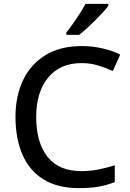

<svg xmlns="http://www.w3.org/2000/svg" viewBox="-20 -962 673 992"><path d="M401 -636Q291 -636 229 -561.5Q167 -487 167 -357Q167 -227 225 -152.5Q283 -78 400 -78Q447 -78 489 -86.5Q531 -95 573 -108V-21Q532 -5 489 2.5Q446 10 387 10Q278 10 205 -35Q132 -80 96 -163Q60 -246 60 -358Q60 -466 99.5 -548.5Q139 -631 215.5 -677.5Q292 -724 402 -724Q456 -724 507.5 -712.5Q559 -701 601 -680L563 -595Q528 -611 487.5 -623.5Q447 -636 401 -636ZM540 -932Q530 -918 511.5 -898Q493 -878 471.5 -856.5Q450 -835 428.5 -815.5Q407 -796 389 -782H323V-794Q338 -813 356.5 -839Q375 -865 392.5 -892.5Q410 -920 422 -942H540Z"/></svg>

Font: Noto Sans New Tai Lue Medium
Style: Regular
Weight: 500
Version: Version 2.003